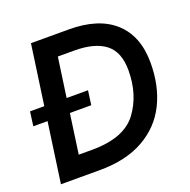

<svg xmlns="http://www.w3.org/2000/svg" viewBox="-124 -817 925 937"><g transform="rotate(-20 338.0 -348.5)"><path d="M80 -312H6L16 -386H90L134 -697H331Q485 -697 567.5 -622Q650 -547 650 -408Q650 -288 604.5 -196Q559 -104 466.5 -52Q374 0 238 0H36ZM536 -411Q536 -506 481 -548.5Q426 -591 320 -591H235L206 -386H317L307 -312H196L167 -106H236Q403 -106 469.5 -194.5Q536 -283 536 -411Z"/></g></svg>

Font: Hanken Grotesk SemiBold
Style: Italic
Weight: 600
Italic angle: -8°
Designer: Alfredo Marco Pradil
Foundry: Hanken Design Co.
Version: Version 3.014